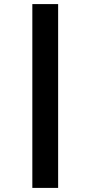

<svg xmlns="http://www.w3.org/2000/svg" viewBox="-20 -780 442 938"><path d="M264 138H138V-760H264Z"/></svg>

Font: IBM Plex Sans Var
Style: Regular
Weight: 400
Designer: Mike Abbink, Paul van der Laan, Pieter van Rosmalen
Foundry: Bold Monday
Version: Version 3.000